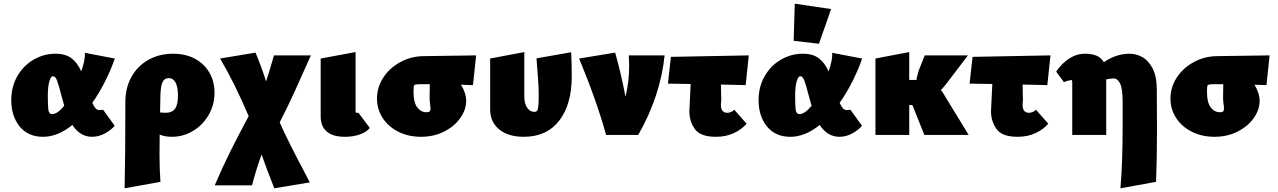

<svg xmlns="http://www.w3.org/2000/svg" viewBox="-20 -731 6924 1040"><path d="M539 -136 601 -50Q585 -29 550.5 -9.5Q516 10 479 10Q414 10 372 -54Q293 10 213 10Q132 10 86.5 -46Q41 -102 41 -188Q41 -262 74.5 -319.5Q108 -377 163 -408.5Q218 -440 280 -440Q336 -440 368.5 -414.5Q401 -389 420 -344Q440 -402 440 -434Q440 -443 439 -445L602 -414Q583 -358 551.5 -294.5Q520 -231 480 -174Q489 -154 497.5 -144.5Q506 -135 517 -135ZM328 -158Q321 -181 313 -212Q298 -271 289 -294.5Q280 -318 267 -318Q255 -318 247 -289.5Q239 -261 239 -211Q239 -158 242 -135.5Q245 -113 263 -113Q291 -113 328 -158Z M1142 -230Q1142 -163 1110 -108Q1078 -53 1025 -21.5Q972 10 911 10Q872 10 845 -2Q844 44 844 108Q844 183 849 254L655 289Q659 123 659 -178Q659 -255 692 -314.5Q725 -374 784 -407Q843 -440 918 -440Q985 -440 1035.5 -413Q1086 -386 1114 -338Q1142 -290 1142 -230ZM944 -213Q944 -261 930.5 -284.5Q917 -308 895 -308Q870 -308 860 -285Q850 -262 849 -216L847 -122Q867 -120 876 -120Q912 -120 928 -142Q944 -164 944 -213Z M1495 -68Q1543 40 1626 195L1658 257L1466 289Q1424 185 1397 106Q1370 179 1345 273H1143Q1184 177 1227 90.5Q1270 4 1327 -102Q1248 -287 1172 -414L1364 -446Q1397 -368 1421 -290Q1433 -324 1449 -380L1464 -431H1664Q1610 -309 1573 -228.5Q1536 -148 1495 -68Z M1717 -97V-414L1906 -449V-128Q1906 -123 1907.5 -121.5Q1909 -120 1914 -120H1916Q1924 -120 1926 -114L1983 -38Q1967 -17 1931 -3.5Q1895 10 1848 10Q1784 10 1751 -17.5Q1718 -45 1717 -97Z M2542 -270Q2498 -272 2477 -272Q2505 -227 2505 -184Q2505 -137 2473.5 -92Q2442 -47 2386 -18.5Q2330 10 2261 10Q2192 10 2137.5 -17.5Q2083 -45 2052.5 -92.5Q2022 -140 2022 -197Q2022 -258 2056 -310.5Q2090 -363 2149 -395Q2208 -427 2278 -427L2559 -431ZM2312 -142Q2312 -151 2309.5 -168.5Q2307 -186 2307 -202Q2307 -255 2308 -275H2264Q2238 -275 2230.5 -273Q2223 -271 2221.5 -264Q2220 -257 2220 -231Q2220 -176 2240 -149.5Q2260 -123 2290 -123Q2302 -123 2307 -127.5Q2312 -132 2312 -142Z M2635 -139V-414L2820 -449V-208Q2820 -170 2835.5 -147.5Q2851 -125 2875 -125Q2884 -125 2889 -131Q2894 -137 2896 -156.5Q2898 -176 2898 -217Q2898 -257 2894 -309.5Q2890 -362 2889 -375L2886 -415L3074 -448Q3077 -375 3077 -317Q3077 -166 3009.5 -78Q2942 10 2817 10Q2733 10 2684 -30Q2635 -70 2635 -139Z M3580 -431Q3557 -210 3437 0H3263Q3213 -182 3117 -414L3312 -446Q3344 -334 3368 -207Q3388 -288 3388 -375Q3388 -395 3386 -431Z M3957 -137 4024 -61Q3999 -31 3956 -10.5Q3913 10 3858 10Q3773 10 3743.5 -32.5Q3714 -75 3714 -127L3715 -150L3721 -276L3598 -278L3614 -423L4036 -431L4019 -270L3885 -273L3887 -182Q3886 -182 3885.5 -176.5Q3885 -171 3885 -163Q3885 -120 3920 -120Q3929 -120 3940 -124.5Q3951 -129 3957 -137Z M4587 -136 4649 -50Q4633 -29 4598.5 -9.5Q4564 10 4527 10Q4462 10 4420 -54Q4341 10 4261 10Q4180 10 4134.5 -46Q4089 -102 4089 -188Q4089 -262 4122.5 -319.5Q4156 -377 4211 -408.5Q4266 -440 4328 -440Q4384 -440 4416.5 -414.5Q4449 -389 4468 -344Q4488 -402 4488 -434Q4488 -443 4487 -445L4650 -414Q4631 -358 4599.5 -294.5Q4568 -231 4528 -174Q4537 -154 4545.5 -144.5Q4554 -135 4565 -135ZM4376 -158Q4369 -181 4361 -212Q4346 -271 4337 -294.5Q4328 -318 4315 -318Q4303 -318 4295 -289.5Q4287 -261 4287 -211Q4287 -158 4290 -135.5Q4293 -113 4311 -113Q4339 -113 4376 -158ZM4279 -510 4285 -711 4482 -682 4416 -494Z M4987 0 4922 -162H4912H4905V0H4722V-414L4905 -449V-298H4946Q4941 -298 4956 -348L4989 -431H5223L5105 -276Q5088 -255 5074 -239H5081L5227 0Z M5591 -137 5658 -61Q5633 -31 5590 -10.5Q5547 10 5492 10Q5407 10 5377.5 -32.5Q5348 -75 5348 -127L5349 -150L5355 -276L5232 -278L5248 -423L5670 -431L5653 -270L5519 -273L5521 -182Q5520 -182 5519.5 -176.5Q5519 -171 5519 -163Q5519 -120 5554 -120Q5563 -120 5574 -124.5Q5585 -129 5591 -137Z M6247 -31Q6247 132 6242 254L6049 289Q6061 156 6061 -58V-175Q6061 -250 6047.5 -278Q6034 -306 6012 -306Q5994 -306 5972 -301V0H5788V-286Q5788 -295 5784.5 -297Q5781 -299 5778 -297.5Q5775 -296 5775 -295Q5764 -295 5755 -291Q5746 -287 5743 -286L5701 -343Q5731 -388 5771.5 -414Q5812 -440 5857 -440Q5935 -440 5959 -394Q6026 -440 6099 -440Q6135 -440 6168 -421.5Q6201 -403 6223.5 -360Q6246 -317 6246 -246Z M6840 -270Q6796 -272 6775 -272Q6803 -227 6803 -184Q6803 -137 6771.5 -92Q6740 -47 6684 -18.5Q6628 10 6559 10Q6490 10 6435.5 -17.5Q6381 -45 6350.5 -92.5Q6320 -140 6320 -197Q6320 -258 6354 -310.5Q6388 -363 6447 -395Q6506 -427 6576 -427L6857 -431ZM6610 -142Q6610 -151 6607.5 -168.5Q6605 -186 6605 -202Q6605 -255 6606 -275H6562Q6536 -275 6528.5 -273Q6521 -271 6519.5 -264Q6518 -257 6518 -231Q6518 -176 6538 -149.5Q6558 -123 6588 -123Q6600 -123 6605 -127.5Q6610 -132 6610 -142Z"/></svg>

Font: Ysabeau Heavy
Style: Regular
Weight: 800
Designer: Christian Thalmann (Catharsis Fonts)
Version: Version 0.003